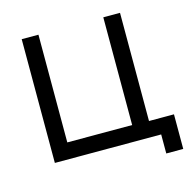

<svg xmlns="http://www.w3.org/2000/svg" viewBox="-98 -659 839 843"><g transform="rotate(-15 322.0 -237.5)"><path d="M519.8 -70.8V-562.5H443.8V-72.9H149V-562.5H72.9V0H556.2V86.5H633.3V-70.8Z"/></g></svg>

Font: Manrope3
Style: Regular
Weight: 400
Width: 4
Designer: Mikhail Sharanda
Foundry: Mikhail Sharanda
Version: Version 3.000;PS 003.000;hotconv 1.0.88;makeotf.lib2.5.64775